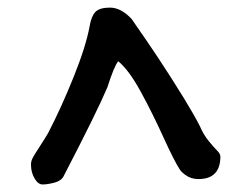

<svg xmlns="http://www.w3.org/2000/svg" viewBox="-20 -663 657 502"><path d="M91.3 -180.7Q79.6 -180.7 70.3 -196.5Q61 -212.4 61 -232.9Q61 -241.7 65.7 -250.5Q70.3 -259.3 83 -278.6Q95.7 -297.9 106 -315.4Q140.1 -381.3 172.4 -461.4Q204.6 -541.5 214.4 -594.7Q218.8 -621.1 229.7 -632.1Q240.7 -643.1 267.6 -643.1Q296.4 -643.1 324.2 -613.3Q367.7 -550.8 392.6 -513.2Q472.7 -391.6 502.4 -333.5Q512.2 -310.5 526.1 -293.7Q540 -276.9 548.1 -268.8Q556.2 -260.7 556.2 -253.9Q556.2 -194.8 498.5 -194.8Q479 -194.8 463.9 -206.1Q455.1 -212.9 451.7 -217.3Q436 -240.7 407 -304.7Q377.9 -368.7 347.4 -424.3Q316.9 -480 289.1 -502.9Q278.3 -489.7 260.7 -434.6Q233.9 -371.1 146 -201.7Q139.6 -189.9 121.8 -185.3Q104 -180.7 91.3 -180.7Z"/></svg>

Font: Short Stack
Style: Regular
Weight: 400
Designer: James Grieshaber
Foundry: James Grieshaber
Version: Version 1.002